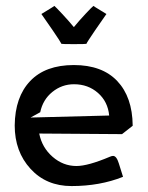

<svg xmlns="http://www.w3.org/2000/svg" viewBox="-20 -625 500 650"><path d="M340.3 -577.6Q330.1 -563.5 302.2 -522.7Q274.4 -481.9 272.5 -476.6Q270 -475.6 229.5 -475.6Q190.4 -475.6 188 -476.6Q186 -481.9 158.2 -522.7Q130.4 -563.5 120.1 -577.6Q120.6 -578.1 140.9 -590.3Q161.1 -602.5 164.1 -605Q168.5 -601.6 190.4 -578.1Q212.4 -554.7 230 -533.2Q247.6 -554.7 269.5 -578.1Q291.5 -601.6 296.4 -605Q299.3 -602.5 319.6 -590.3Q339.8 -578.1 340.3 -577.6ZM29.8 -200.2Q30.8 -296.9 82.3 -350.8Q133.8 -404.8 230 -404.8Q325.7 -404.8 377 -350.6Q428.2 -296.4 429.2 -200.2V-199.2L393.1 -170.9L112.8 -172.9Q122.1 -125.5 158 -94.2Q193.8 -63 238.8 -63Q277.8 -63 351.6 -94.2Q358.4 -97.2 362.8 -97.2Q374.5 -97.2 382.3 -71.8L396.5 -26.4Q318.4 4.9 222.2 4.9Q136.7 4.9 83.3 -53.5Q29.8 -111.8 29.8 -200.2ZM116.2 -245.1 83.5 -227.1 349.6 -233.9Q345.2 -280.8 311.8 -310.3Q278.3 -339.8 230.5 -339.8Q189.5 -339.8 157.2 -313.7Q125 -287.6 116.2 -245.1Z"/></svg>

Font: Nikodecs
Style: Medium
Weight: 500
Version: Version 0.29